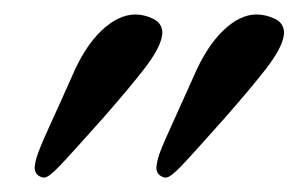

<svg xmlns="http://www.w3.org/2000/svg" viewBox="-20 -582 425 265"><path d="M334 -562Q347.2 -562 359.6 -555.9Q372.1 -549.8 372.1 -536.1Q372.1 -535.2 371.6 -533Q371.1 -530.8 371.1 -529.8Q367.2 -513.2 347.7 -487.8Q328.1 -462.4 290 -418.9Q243.2 -366.2 229 -351.6Q214.8 -336.9 209 -336.9Q204.6 -336.9 200.2 -340.3Q195.8 -343.8 195.8 -351.1Q195.8 -352.1 196.3 -354.2Q196.8 -356.4 196.8 -357.9Q197.8 -363.3 200.4 -370.6Q203.1 -377.9 208 -389.2Q212.9 -400.4 217.8 -411.1Q222.7 -421.9 231.4 -441.2Q240.2 -460.4 247.1 -476.1Q264.6 -517.1 287.8 -539.6Q311 -562 334 -562ZM167 -562Q179.2 -562 191.7 -555.9Q204.1 -549.8 204.1 -536.1Q204.1 -535.2 203.6 -533Q203.1 -530.8 203.1 -529.8Q199.2 -513.2 179.7 -487.8Q160.2 -462.4 122.1 -418.9Q75.2 -366.2 61 -351.6Q46.9 -336.9 41 -336.9Q36.6 -336.9 32.2 -340.3Q27.8 -343.8 27.8 -351.1Q27.8 -352.1 28.3 -354.2Q28.8 -356.4 28.8 -357.9Q29.8 -363.3 32.5 -370.6Q35.2 -377.9 40 -389.2Q44.9 -400.4 49.8 -411.1Q54.7 -421.9 63.5 -441.2Q72.3 -460.4 79.1 -476.1Q96.7 -517.6 120.1 -539.8Q143.6 -562 167 -562Z"/></svg>

Font: Common Serif
Style: Italic
Weight: 400
Italic angle: -12°
Designer: Philipp H. Poll, Khaled Hosny
Foundry: Stefan Peev, Context Ltd.
Version: Version 1.026